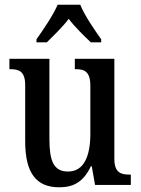

<svg xmlns="http://www.w3.org/2000/svg" viewBox="-20 -786 598 816"><path d="M135 -619V-606H179C208 -635 246 -671 272 -706C298 -671 337 -634 366 -606H410V-619C383 -657 339 -721 321 -766H225C206 -721 162 -657 135 -619ZM232 10C290 10 334 -11 366 -79H370L384 0H536V-44H531C495 -44 466 -51 466 -111V-536H298V-492H301C337 -492 364 -484 364 -421V-218C364 -121 336 -57 269 -57C207 -57 190 -104 190 -195V-536H20V-492H23C62 -492 87 -482 87 -424V-186C87 -49 135 10 232 10Z"/></svg>

Font: Noto Serif Myanmar Condensed Medium
Style: Regular
Weight: 500
Width: 3
Designer: Ben Mitchell and the Monotype Design Team
Foundry: Monotype Imaging Inc.
Version: Version 2.106